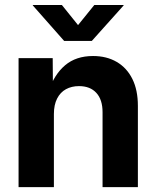

<svg xmlns="http://www.w3.org/2000/svg" viewBox="-20 -768 642 788"><path d="M201.2 -299.8V0H56.2V-529.3H196.3L197.3 -394H179.7Q202.6 -462.4 247.3 -500.2Q292 -538.1 361.8 -538.1Q417.5 -538.1 459 -513.9Q500.5 -489.7 523.2 -444.1Q545.9 -398.4 545.9 -333.5V0H400.9V-307.6Q400.9 -358.9 375.5 -386.7Q350.1 -414.6 304.2 -414.6Q273.9 -414.6 250.7 -401.9Q227.5 -389.2 214.4 -363.5Q201.2 -337.9 201.2 -299.8ZM233.9 -747.6 300.3 -665 367.2 -747.6H487.3V-745.6L356.9 -600.1H243.2L114.7 -745.6V-747.6Z"/></svg>

Font: Inter 24pt
Style: Bold
Weight: 700
Designer: Rasmus Andersson
Foundry: rsms
Version: Version 4.001;git-66647c0bb